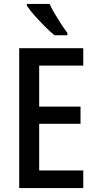

<svg xmlns="http://www.w3.org/2000/svg" viewBox="-20 -960 494 980"><path d="M405 0H78V-714H405V-625H180V-416H391V-328H180V-90H405ZM233 -940Q243 -918 259.5 -890Q276 -862 293 -836Q310 -810 324 -792V-780H258Q237 -797 209 -825Q181 -853 155.5 -882Q130 -911 117 -931V-940Z"/></svg>

Font: Noto Sans Ethiopic Condensed Medium
Style: Regular
Weight: 500
Width: 3
Designer: Monotype Design Team
Foundry: Monotype Imaging Inc.
Version: Version 2.102; ttfautohint (v1.8.4.7-5d5b)